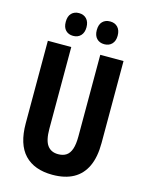

<svg xmlns="http://www.w3.org/2000/svg" viewBox="-134 -992 830 1083"><g transform="rotate(15 281.0 -450.0)"><path d="M502 -713.9V-234.9Q502 -152.8 476.6 -98.6Q451.2 -44.4 401.9 -17.3Q352.5 9.8 279.8 9.8Q173.8 9.8 116.9 -50Q60.1 -109.9 60.1 -231.9V-713.9H196.8V-236.8Q196.8 -168.9 218.3 -139.9Q239.7 -110.8 280.8 -110.8Q309.6 -110.8 328.4 -123.3Q347.2 -135.7 356.7 -163.6Q366.2 -191.4 366.2 -237.8V-713.9ZM129.9 -843.3Q129.9 -876.5 146.5 -893.3Q163.1 -910.2 189.9 -910.2Q217.8 -910.2 234.4 -892.6Q251 -875 251 -843.3Q251 -812.5 234.4 -794.9Q217.8 -777.3 189.9 -777.3Q163.1 -777.3 146.5 -794.2Q129.9 -811 129.9 -843.3ZM311 -843.3Q311 -876.5 327.6 -893.3Q344.2 -910.2 372.1 -910.2Q399.9 -910.2 416.5 -892.6Q433.1 -875 433.1 -843.3Q433.1 -812.5 416.5 -794.9Q399.9 -777.3 372.1 -777.3Q344.2 -777.3 327.6 -794.7Q311 -812 311 -843.3Z"/></g></svg>

Font: Open Sans Condensed
Style: Regular
Weight: 400
Width: 3
Designer: Monotype Design Team
Foundry: Monotype Imaging Inc.
Version: Version 3.000